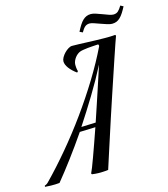

<svg xmlns="http://www.w3.org/2000/svg" viewBox="-273 -907 879 1003"><g transform="rotate(-15 166.5 -405.0)"><path d="M409.2 -667Q404.3 -654.3 394.3 -625Q384.3 -595.7 370.6 -555.2Q356.9 -514.6 340.6 -465.6Q324.2 -416.5 306.6 -364Q289.1 -311.5 271.7 -258.5Q254.4 -205.6 238.8 -157.2Q223.1 -108.9 210 -68.4Q196.8 -27.8 188 0Q175.3 2 161.1 2.4Q148.9 3.4 133.1 2.9Q117.2 2.4 100.1 0L97.2 -4.9Q101.6 -13.2 109.9 -34.4Q118.2 -55.7 129.2 -85.9Q140.1 -116.2 153.6 -154.1Q167 -191.9 181.2 -232.9L96.2 -230Q50.3 -163.1 6.8 -105Q-36.6 -46.9 -75.2 0Q-85 1 -97.2 1.5Q-107.4 2 -121.8 1.7Q-136.2 1.5 -153.8 0L-152.8 -6.8Q-150.4 -6.8 -144.8 -9.8Q-139.2 -12.7 -133.8 -18.1Q-71.8 -81.5 -8.8 -156.5Q54.2 -231.4 112.3 -312Q170.4 -392.6 221.2 -475.3Q272 -558.1 310.1 -637.2Q310.1 -644 307.1 -647Q293.9 -646 279.3 -645.3Q264.6 -644.5 251 -643.1Q237.3 -641.6 225.3 -639.6Q213.4 -637.7 206.1 -634.8Q199.7 -632.3 192.4 -626.7Q185.1 -621.1 178.7 -612.8Q172.4 -604.5 168.2 -594.5Q164.1 -584.5 164.1 -574.2Q164.1 -567.9 165 -558.3Q166 -548.8 168.9 -539.1L163.1 -533.2Q138.2 -551.3 123.5 -571Q108.9 -590.8 108.9 -607.9Q108.9 -617.7 115.5 -629.4Q122.1 -641.1 131.8 -651.1Q141.6 -661.1 152.8 -668Q164.1 -674.8 172.9 -674.8Q188 -674.8 209.7 -674.1Q231.4 -673.3 255.6 -672.4Q279.8 -671.4 304.2 -670.7Q328.6 -669.9 349.1 -669.9Q357.9 -669.9 364.7 -669.9Q371.6 -669.9 377.7 -670.2Q383.8 -670.4 390.4 -670.7Q397 -670.9 405.8 -671.9ZM189 -255.9Q201.7 -293.9 214.8 -333Q228 -372.1 240.2 -409.4Q252.4 -446.8 263.7 -481Q274.9 -515.1 284.2 -543.9Q245.6 -469.2 201.2 -396Q156.7 -322.8 110.8 -252.9ZM486.8 -804.7Q477.1 -786.1 468.3 -772.5Q459.5 -758.8 450.2 -749.8Q440.9 -740.7 430.2 -736.3Q419.4 -731.9 405.8 -731.9Q395 -731.9 379.2 -737.1Q363.3 -742.2 346.9 -748Q330.6 -753.9 315.7 -759Q300.8 -764.2 292 -764.2Q276.4 -764.2 266.4 -755.4Q256.3 -746.6 246.1 -728L230 -735.8Q239.7 -754.9 248.5 -768.8Q257.3 -782.7 266.6 -791.7Q275.9 -800.8 286.6 -805.4Q297.4 -810.1 311 -810.1Q321.8 -810.1 337.6 -804.9Q353.5 -799.8 369.9 -793.5Q386.2 -787.1 401.1 -782Q416 -776.9 424.8 -776.9Q440.4 -776.9 450.4 -785.6Q460.4 -794.4 471.2 -813L486.8 -804.7Z"/></g></svg>

Font: Romanesco
Style: Regular
Weight: 400
Designer: Astigmatic (AOETI)
Foundry: Astigmatic (AOETI)
Version: Version 1.000